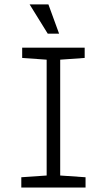

<svg xmlns="http://www.w3.org/2000/svg" viewBox="-20 -838 478 858"><path d="M75.2 -45.9 188.5 -53.7V-571.3L79.1 -579.1V-625H358.4V-579.1L249 -571.3V-53.7L362.3 -45.9V0H75.2ZM193.4 -687.5 112.3 -818.4H196.3L244.1 -687.5Z"/></svg>

Font: Sudo Light
Style: Regular
Weight: 300
Monospace: yes
Designer: Jens Kutilek
Foundry: Jens Kutilek
Version: Version 0.040